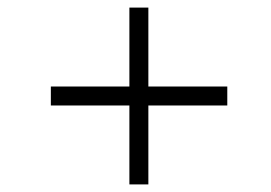

<svg xmlns="http://www.w3.org/2000/svg" viewBox="-20 -585 714 506"><path d="M371 -307V-99H321V-307H114V-357H321V-565H371V-357H579V-307Z"/></svg>

Font: Libra Serif Modern
Style: Italic
Weight: 400
Italic angle: -12°
Designer: Stefan Peev, Context Ltd
Foundry: Stefan Peev, Context Ltd
Version: Version 1.000